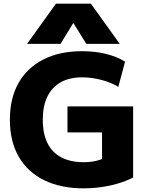

<svg xmlns="http://www.w3.org/2000/svg" viewBox="-20 -1020 806 1050"><path d="M438 10Q312 10 221.5 -34.5Q131 -79 82.5 -163Q34 -247 34 -365Q34 -483 81.5 -566.5Q129 -650 217.5 -695Q306 -740 429 -740Q497 -740 556.5 -726Q616 -712 664 -683L627 -545Q588 -569 534.5 -583Q481 -597 429 -597Q360 -597 312 -570Q264 -543 239 -491.5Q214 -440 214 -365Q214 -289 239.5 -237.5Q265 -186 315 -159.5Q365 -133 438 -133Q473 -133 502.5 -139.5Q532 -146 559 -160L538 -117V-296H349V-438H708V-49Q653 -21 582.5 -5.5Q512 10 438 10ZM128 -780 286 -1000H477L635 -780H452L382 -893H380L311 -780Z"/></svg>

Font: M PLUS 1 ExtraBold
Style: Regular
Weight: 800
Designer: Coji Morishita
Foundry: UNDERFOREST DESIGN
Version: Version 1.001